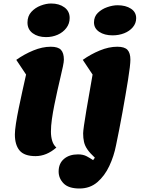

<svg xmlns="http://www.w3.org/2000/svg" viewBox="-20 -867 825 1097"><path d="M183 25Q119 25 92 -7Q65 -39 65 -99Q65 -121 71 -160.5Q77 -200 87 -248.5Q97 -297 108 -347Q119 -397 129 -441L73 -525Q118 -557 170 -578.5Q222 -600 270 -600Q312 -600 328.5 -582Q345 -564 345 -526Q345 -514 339.5 -487.5Q334 -461 325.5 -425.5Q317 -390 308 -349.5Q299 -309 290.5 -267Q282 -225 276.5 -186Q271 -147 271 -115Q271 -85 278.5 -61.5Q286 -38 302 -24Q246 25 183 25ZM243 -655Q197 -655 167 -677Q137 -699 137 -738Q137 -775 159 -799Q181 -823 212.5 -835Q244 -847 272 -847Q318 -847 348 -825Q378 -803 378 -764Q378 -732 359 -707Q340 -682 309.5 -668.5Q279 -655 243 -655ZM434 210Q372 210 343.5 181Q315 152 315 113Q315 67 345.5 41Q376 15 426 15Q455 15 475.5 26Q496 37 512 48L522 34Q494 8 479.5 -13Q465 -34 460 -56Q455 -78 455 -105Q455 -116 460 -151.5Q465 -187 473.5 -237Q482 -287 491.5 -340.5Q501 -394 509 -441L453 -525Q498 -557 550 -578.5Q602 -600 650 -600Q692 -600 708.5 -582Q725 -564 725 -526Q725 -511 721.5 -481Q718 -451 711.5 -410.5Q705 -370 697 -323.5Q689 -277 680 -227Q671 -177 661.5 -128.5Q652 -80 643 -37Q631 25 604.5 81.5Q578 138 536 174Q494 210 434 210ZM623 -665Q577 -665 547 -685Q517 -705 517 -739Q517 -772 539 -793.5Q561 -815 592.5 -826Q624 -837 652 -837Q698 -837 728 -817.5Q758 -798 758 -763Q758 -734 739 -711.5Q720 -689 689.5 -677Q659 -665 623 -665Z"/></svg>

Font: Lemonada
Style: Regular
Weight: 400
Designer: Mohamed Gaber (Arabic), Eduardo Tunni (Latin)
Foundry: Kief Type Foundry
Version: Version 4.005